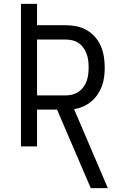

<svg xmlns="http://www.w3.org/2000/svg" viewBox="-20 -755 640 990"><path d="M448 215 274 -190H171V0H88V-735H171V-625H319Q347 -625 374.5 -619.5Q402 -614 426.5 -600Q451 -586 470 -564.5Q489 -543 500 -517Q511 -491 515.5 -463Q520 -435 520 -407Q520 -383 517 -358.5Q514 -334 505.5 -311Q497 -288 483 -267.5Q469 -247 450.5 -231.5Q432 -216 409 -206Q386 -196 362 -192L536 215ZM319 -263Q336 -263 353.5 -267.5Q371 -272 385.5 -282Q400 -292 410.5 -306.5Q421 -321 427 -338Q433 -355 435 -372.5Q437 -390 437 -407Q437 -425 435 -442.5Q433 -460 427 -476.5Q421 -493 410.5 -508Q400 -523 385.5 -533Q371 -543 353.5 -547Q336 -551 319 -551H171V-263Z"/></svg>

Font: R Plex Mono
Style: Regular
Weight: 400
Monospace: yes
Designer: Belleve Invis
Foundry: Belleve Invis
Version: Version 31.8.0